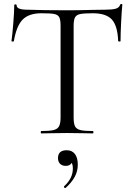

<svg xmlns="http://www.w3.org/2000/svg" viewBox="-20 -674 674 970"><path d="M50 -466Q49 -464 43.5 -464Q38 -464 38 -467Q42 -494 47 -554.5Q52 -615 52 -647Q52 -652 58 -652Q64 -652 64 -647Q64 -625 117 -625Q202 -622 318 -622Q378 -622 444 -624L511 -625Q547 -625 564.5 -630Q582 -635 587 -650Q588 -654 593 -654Q598 -654 598 -650Q595 -622 592 -562.5Q589 -503 589 -467Q589 -464 583.5 -464Q578 -464 577 -467Q574 -544 545 -575.5Q516 -607 449 -607Q404 -607 385 -603Q366 -599 359 -586Q352 -573 352 -542V-81Q352 -50 359 -36Q366 -22 386 -17Q406 -12 449 -12Q452 -12 452 -6Q452 0 449 0Q415 0 396 -1L318 -2L243 -1Q223 0 188 0Q186 0 186 -6Q186 -12 188 -12Q231 -12 251 -17Q271 -22 278.5 -36.5Q286 -51 286 -81V-544Q286 -575 279 -587.5Q272 -600 253 -603.5Q234 -607 189 -607Q126 -607 94.5 -575Q63 -543 50 -466ZM373 158Q373 191 357.5 219.5Q342 248 312 275Q311 276 309 276Q306 276 304 272.5Q302 269 304 267Q348 227 348 178Q348 158 342 149Q334 164 312 164Q294 164 283.5 153.5Q273 143 273 125Q273 85 317 85Q344 85 358.5 104Q373 123 373 158Z"/></svg>

Font: Cormorant Garamond
Style: Regular
Weight: 400
Designer: Christian Thalmann (Catharsis Fonts)
Version: Version 3.000